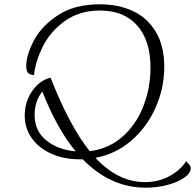

<svg xmlns="http://www.w3.org/2000/svg" viewBox="-20 -733 907 893"><path d="M867 49Q867 72 837.5 93Q808 114 759.5 127Q711 140 658 140Q494 140 365 8H351Q277 8 219 -18Q161 -44 128 -90Q95 -136 95 -196Q95 -258 128.5 -308Q162 -358 215 -372Q303 -148 397 -30Q487 -41 551 -98.5Q615 -156 647.5 -241Q680 -326 680 -418Q680 -544 618.5 -614Q557 -684 445 -684Q352 -684 285 -637.5Q218 -591 182 -522Q146 -453 138 -384Q120 -384 111 -393.5Q102 -403 102 -426Q102 -476 137 -543.5Q172 -611 249 -662Q326 -713 444 -713Q532 -713 599.5 -681Q667 -649 705.5 -583.5Q744 -518 744 -422Q744 -325 704.5 -234.5Q665 -144 592.5 -80.5Q520 -17 424 1Q529 114 654 114Q716 114 766 87.5Q816 61 846 17Q851 23 856.5 28.5Q862 34 864.5 38.5Q867 43 867 49ZM332 -29Q245 -134 177 -307Q159 -286 150 -257.5Q141 -229 141 -199Q141 -123 196 -79.5Q251 -36 332 -29Z"/></svg>

Font: Charmonman
Style: Regular
Weight: 400
Designer: Ekaluck Peanpanawate
Foundry: Cadson Demak Co.,Ltd.
Version: Version 1.000; ttfautohint (v1.6)